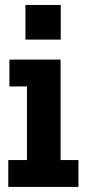

<svg xmlns="http://www.w3.org/2000/svg" viewBox="-20 -734 340 754"><path d="M80 -714.5H218.5V-578.5H80ZM12.5 0V-105.5H86V-394.5H17V-500H218V-105.5H288V0Z"/></svg>

Font: Trispace Condensed SemiBold
Style: Regular
Weight: 600
Width: 3
Designer: Tyler Finck
Foundry: Etcetera Type Company
Version: Version 1.210; ttfautohint (v1.8.3)